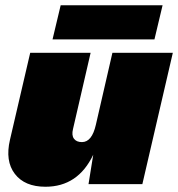

<svg xmlns="http://www.w3.org/2000/svg" viewBox="-20 -701 678 731"><path d="M599 -681 568 -551H180L211 -681ZM408 -500H638L522 0H317L335 -112Q277 10 153 10Q74 10 36.5 -39Q-1 -88 18 -169L95 -500H325L258 -210Q252 -186 261.5 -173Q271 -160 292 -160Q330 -160 345 -226Z"/></svg>

Font: Elaine Sans Black
Style: Italic
Weight: 900
Italic angle: -13°
Designer: Wei Huang
Foundry: Wei Huang
Version: Version 2.001;December 24, 2019;FontCreator 12.0.0.2547 64-b